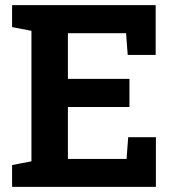

<svg xmlns="http://www.w3.org/2000/svg" viewBox="-20 -731 679 751"><path d="M486.3 -312.5H245.6V-109.4H475.1L481.4 -194.3H589.8V0H27.3V-85.4L103 -100.1V-610.4L27.3 -625V-710.9H103H588.9V-516.1H479.5L473.1 -601.1H245.6V-422.4H486.3Z"/></svg>

Font: TypoPRO Roboto Slab
Style: Bold
Weight: 700
Designer: Google
Version: Version 1.100263; 2013; ttfautohint (v0.94.20-1c74) -l 8 -r 